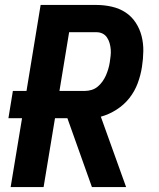

<svg xmlns="http://www.w3.org/2000/svg" viewBox="-20 -755 640 775"><path d="M489 0H351L252 -278H202L156 0H23L69 -278H14L32 -388H87L144 -735H369Q401 -735 431.5 -728Q462 -721 486.5 -705Q511 -689 527.5 -664Q544 -639 551.5 -609.5Q559 -580 558.5 -548.5Q558 -517 553 -485Q548 -452 536 -419.5Q524 -387 502.5 -359.5Q481 -332 450.5 -312.5Q420 -293 387 -284ZM220 -388H323Q336 -388 349.5 -392Q363 -396 374 -405Q385 -414 393.5 -426Q402 -438 407.5 -450.5Q413 -463 417 -476.5Q421 -490 423 -503Q425 -516 426.5 -529.5Q428 -543 427 -555.5Q426 -568 422.5 -580.5Q419 -593 412 -603.5Q405 -614 394 -619.5Q383 -625 369 -625H259Z"/></svg>

Font: Iosevka Extrabold Extended
Style: Italic
Weight: 800
Width: 7
Italic angle: -9°
Monospace: yes
Designer: Belleve Invis
Foundry: Belleve Invis
Version: Version 32.5.0; ttfautohint (v1.8.4)